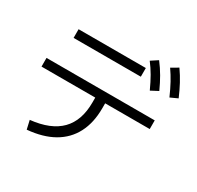

<svg xmlns="http://www.w3.org/2000/svg" viewBox="-188 -1071 1376 1343"><g transform="rotate(30 500.0 -400.0)"><path d="M168 -15Q329 -32 408 -112.5Q487 -193 487 -339V-379H53V-449H927V-379H567V-339Q567 -222 523 -137.5Q479 -53 394 -4.5Q309 44 184 55ZM147 -665V-735H690V-665ZM793 -612Q767 -669 742.5 -711.5Q718 -754 688 -793L743 -829Q776 -786 802 -741Q828 -696 852 -643ZM936 -639Q911 -696 887.5 -739Q864 -782 836 -822L892 -855Q923 -811 947.5 -765.5Q972 -720 995 -666Z"/></g></svg>

Font: M PLUS 1 Thin
Style: Regular
Weight: 400
Version: Version 1.001